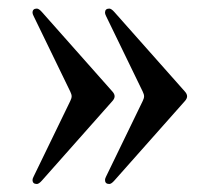

<svg xmlns="http://www.w3.org/2000/svg" viewBox="-20 -520 501 458"><path d="M57.6 -81.1ZM230.5 -90.8Q230.5 -93.8 232.9 -98.6L320.3 -278.8Q323.7 -285.6 323.7 -290.3Q323.7 -294.9 320.3 -301.8L232.9 -481.9Q230.5 -486.8 230.5 -489.7Q230.5 -499.5 240.7 -499.5Q245.6 -499.5 252.9 -491.2L420.9 -301.8Q426.3 -295.9 426.3 -290.3Q426.3 -284.7 420.9 -278.8L252.9 -89.4Q245.6 -81.1 240.7 -81.1Q230.5 -81.1 230.5 -90.8ZM57.6 -90.8Q57.6 -93.8 60.1 -98.6L147.5 -278.8Q150.9 -285.6 150.9 -290.3Q150.9 -294.9 147.5 -301.8L60.1 -481.9Q57.6 -486.8 57.6 -489.7Q57.6 -499.5 67.9 -499.5Q72.8 -499.5 80.1 -491.2L248 -301.8Q253.4 -295.9 253.4 -290.3Q253.4 -284.7 248 -278.8L80.1 -89.4Q72.8 -81.1 67.9 -81.1Q57.6 -81.1 57.6 -90.8Z"/></svg>

Font: UnifrakturMaguntia18
Style: Book
Weight: 400
Designer: j. 'mach' wust, Gerrit Ansmann, Georg Duffner, based on a font by Peter Wiegel, original typeface by Carl Albert Fahrenw
Version: Version 2017-03-19